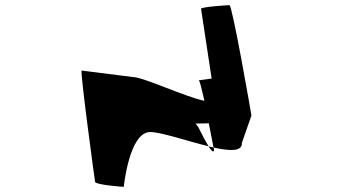

<svg xmlns="http://www.w3.org/2000/svg" viewBox="-20 -723 1321 743"><path d="M348 -19C350 -8 452 0 459 0C459 0 480 -212 561 -212C604 -212 704 -177 787 -157C777 -173 763 -199 747 -232C743 -236 741 -240 737 -245C757 -245 773 -245 788 -246C798 -196 806 -154 806 -154L807 -152C870 -138 918 -136 916 -170L953 -276C952 -284 879 -703 868 -703C858 -703 757 -696 758 -689L799 -419C775 -415 743 -412 749 -412C753 -412 761 -377 771 -333C696 -348 535 -425 493 -425L296 -450C289 -450 346 -30 348 -19ZM787 -157C802 -133 811 -129 807 -152C801 -153 793 -155 787 -157Z"/></svg>

Font: Ampere
Style: RevIta
Weight: 400
Version: Version 1